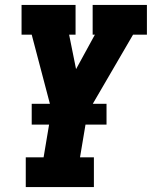

<svg xmlns="http://www.w3.org/2000/svg" viewBox="-20 -550 640 775"><path d="M84 205V85H156L188 -106L108 -410H67V-530H285V-410H259L287 -271L363 -410H354V-530H573V-410H517L333 -94L303 85H359V205ZM108 -47V-131H410V-47Z"/></svg>

Font: Iosevka Slab HvExObl
Style: Regular
Weight: 900
Width: 7
Italic angle: -9°
Monospace: yes
Designer: Belleve Invis
Foundry: Belleve Invis
Version: Version 11.1.1; ttfautohint (v1.8.3)